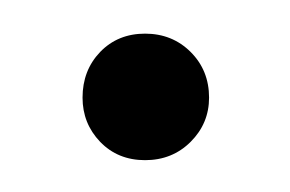

<svg xmlns="http://www.w3.org/2000/svg" viewBox="-20 -374 177 117"><path d="M68.4 -353.5Q85 -353.5 96.2 -342.3Q107.4 -331.1 107.4 -314.5Q107.4 -298.8 96.2 -287.6Q85 -276.4 68.4 -276.4Q51.8 -276.4 41 -287.6Q30.3 -298.8 30.3 -314.5Q30.3 -331.1 41 -342.3Q51.8 -353.5 68.4 -353.5Z"/></svg>

Font: Coming Soon
Style: Regular
Weight: 400
Designer: Dathan Boardman
Foundry: Open Window
Version: Version 1.002